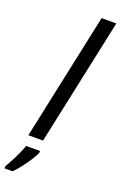

<svg xmlns="http://www.w3.org/2000/svg" viewBox="-219 -809 680 1080"><g transform="rotate(20 121.0 -269.5)"><path d="M27 0 189 -760H277L115 0ZM-35 208Q-25 191 -11 165Q3 139 16 110.5Q29 82 36 61H119V71Q113 87 96 114Q79 141 57 170Q35 199 13 221H-35Z"/></g></svg>

Font: Noto Sans
Style: Italic
Weight: 400
Italic angle: -12°
Designer: Monotype Design Team
Foundry: Monotype Imaging Inc.
Version: Version 2.013; ttfautohint (v1.8.4.7-5d5b)